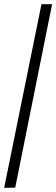

<svg xmlns="http://www.w3.org/2000/svg" viewBox="-20 -780 270 921"><path d="M0 121 53 120 230 -760H179Z"/></svg>

Font: Noto Serif Armenian ExtraCondensed Medium
Style: Regular
Weight: 500
Width: 2
Designer: Monotype Design Team
Foundry: Monotype Imaging Inc.
Version: Version 2.008